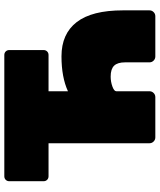

<svg xmlns="http://www.w3.org/2000/svg" viewBox="55 -795 740 890"><g transform="rotate(-90 425.0 -350.0)"><path d="M822 -150V-27Q822 -16 814 -8Q806 0 795 0H608Q597 0 589 -8Q581 -16 581 -27V-140Q581 -175 565.5 -191Q550 -207 515 -207Q491 -207 469 -199Q447 -191 447 -181V-27Q447 -16 439 -8Q431 0 420 0H233Q222 0 214 -8Q206 -16 206 -27V-495H53Q43 -495 36.5 -501.5Q30 -508 30 -518V-677Q30 -687 36.5 -693.5Q43 -700 53 -700H615Q625 -700 631.5 -693.5Q638 -687 638 -677V-518Q638 -508 631.5 -501.5Q625 -495 615 -495H447V-405Q512 -435 609 -435Q713 -435 767.5 -364.5Q822 -294 822 -150Z"/></g></svg>

Font: Rubik Mono One
Style: Regular
Weight: 400
Designer: Hubert and Fischer with Elvire Volk Leonovitch (Cyrillic Expansion: Cyreal)
Foundry: Hubert and Fischer with Elvire Volk Leonovitch
Version: Version 2.000